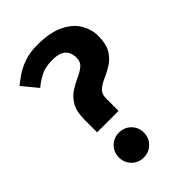

<svg xmlns="http://www.w3.org/2000/svg" viewBox="-214 -793 887 887"><g transform="rotate(-45 229.0 -350.0)"><path d="M73 -558 12 -632Q28 -645 53.5 -663Q79 -681 116.5 -694.5Q154 -708 204 -708Q287 -708 337.5 -683Q388 -658 410.5 -619Q433 -580 433 -539Q433 -486 415 -456Q397 -426 370.5 -409Q344 -392 317 -380.5Q290 -369 272 -353.5Q254 -338 254 -310V-227H114V-310Q114 -363 132 -393.5Q150 -424 176.5 -441Q203 -458 229 -469.5Q255 -481 273 -496Q291 -511 291 -539Q291 -556 284 -572.5Q277 -589 258.5 -599.5Q240 -610 204 -610Q159 -610 130 -595.5Q101 -581 73 -558ZM184 8Q150 8 126.5 -15.5Q103 -39 103 -74Q103 -108 126.5 -131.5Q150 -155 184 -155Q219 -155 242.5 -131.5Q266 -108 266 -74Q266 -39 242.5 -15.5Q219 8 184 8Z"/></g></svg>

Font: Epunda Sans
Style: Bold
Weight: 700
Designer: Simon Atzbach
Foundry: typofactur
Version: Version 2.204; ttfautohint (v1.8.4.7-5d5b)